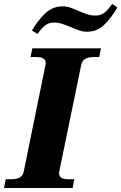

<svg xmlns="http://www.w3.org/2000/svg" viewBox="-41 -942 608 962"><path d="M119 -789Q148 -839 185 -874.5Q222 -910 272 -910Q292 -910 310.5 -904Q329 -898 353 -887Q384 -874 400.5 -869Q417 -864 437 -864Q463 -864 480.5 -877Q498 -890 521 -922L547 -905Q519 -855 482.5 -819Q446 -783 396 -783Q376 -783 357.5 -789Q339 -795 315 -806Q285 -818 267.5 -823.5Q250 -829 230 -829Q205 -829 187 -816Q169 -803 147 -772ZM-12 -44H17Q71 -44 78 -83L187 -617Q188 -621 188 -627Q188 -656 142 -656H112L121 -700H465L456 -656H426Q374 -656 366 -617L256 -83L255 -75Q255 -59 266 -51.5Q277 -44 301 -44H331L323 0H-21Z"/></svg>

Font: Taviraj
Style: Bold Italic
Weight: 700
Italic angle: -12°
Designer: Katatrad Team
Foundry: CadsonDemak
Version: Version 1.001